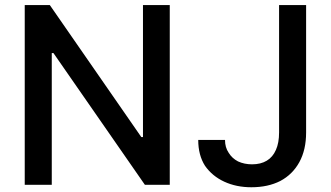

<svg xmlns="http://www.w3.org/2000/svg" viewBox="-20 -748 1339 777"><path d="M667 -727.5Q667 -545.9 667 0Q641.6 0 566.4 0Q473.6 -133.8 196.3 -533.2Q194.3 -533.2 189.5 -533.2Q189.5 -400.4 189.5 0Q162.1 0 80.1 0Q80.1 -181.6 80.1 -727.5Q105.5 -727.5 181.6 -727.5Q274.4 -593.8 551.8 -193.4Q552.7 -193.4 558.6 -193.4Q558.6 -327.1 558.6 -727.5Q585 -727.5 667 -727.5ZM1109.4 -727.5Q1136.7 -727.5 1218.8 -727.5Q1218.8 -598.6 1218.8 -211.9Q1218.8 -141.6 1191.4 -91.8Q1164.1 -42 1114.3 -15.6Q1064.5 9.8 997.1 9.8Q936.5 9.8 887.7 -12.7Q838.9 -35.2 809.6 -77.1Q782.2 -120.1 782.2 -181.6Q818.4 -181.6 890.6 -181.6Q890.6 -151.4 905.3 -129.9Q918.9 -107.4 943.4 -94.7Q968.8 -83 1000 -83Q1035.2 -83 1059.6 -97.7Q1084 -112.3 1096.7 -141.6Q1109.4 -169.9 1109.4 -211.9Q1109.4 -383.8 1109.4 -727.5Z"/></svg>

Font: DeepSea
Style: Medium
Weight: 500
Designer: Stem
Version: Version 3.019;git-0a5106e0b